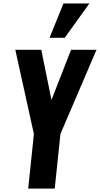

<svg xmlns="http://www.w3.org/2000/svg" viewBox="-20 -1100 583 1120"><path d="M269 -879.4 350.1 -1079.6H501.5L357.4 -879.4ZM144.5 0 177.7 -318.4 69.3 -809.6H220.7L280.3 -517.1L394.5 -809.6H543L332.5 -318.4L299.3 0Z"/></svg>

Font: Oswald
Style: Demi-Bold
Weight: 600
Designer: Vernon Adams
Foundry: Vernon Adams
Version: 3.0; ttfautohint (v0.94.23-7a4d-dirty) -l 8 -r 50 -G 200 -x 